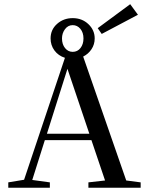

<svg xmlns="http://www.w3.org/2000/svg" viewBox="-20 -875 695 895"><path d="M454.1 -716.8 435.5 -743.7 586.9 -855.5 623 -806.2ZM18.6 0V-24.9L92.3 -37.1L282.7 -605.5Q252 -615.2 233.9 -639.6Q215.8 -664.1 215.8 -695.8Q215.8 -736.8 246.1 -763.7Q276.4 -790.5 318.8 -790.5Q362.3 -790.5 391.8 -762.7Q421.4 -734.9 421.4 -695.8Q421.4 -668 406.7 -645.8Q392.1 -623.5 367.7 -611.3L568.4 -33.7L635.7 -24.9V0H392.1V-24.9L469.7 -33.7L406.2 -221.7H189L130.4 -36.1L212.4 -24.9V0ZM318.8 -633.3Q341.3 -633.3 355.2 -651.1Q369.1 -668.9 369.1 -695.8Q369.1 -723.1 354.7 -740.5Q340.3 -757.8 318.8 -757.8Q296.9 -757.8 283 -739Q269 -720.2 269 -695.8Q269 -668.5 283.2 -650.9Q297.4 -633.3 318.8 -633.3ZM294.4 -554.2 198.7 -251.5H396.5Z"/></svg>

Font: Elstob
Style: Regular
Weight: 400
Designer: Peter S. Baker
Version: Version 1.015